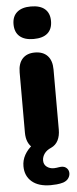

<svg xmlns="http://www.w3.org/2000/svg" viewBox="-62 -775 405 1005"><g transform="rotate(-5 140.5 -272.5)"><path d="M163 198Q99 198 64 168Q29 138 29 87Q29 55 44.5 27.5Q60 0 86 -20L87 -5Q70 -18 61 -38.5Q52 -59 52 -88V-404Q52 -451 75 -476Q98 -501 140 -501Q183 -501 206.5 -476Q230 -451 230 -404V-88Q230 -55 218 -31.5Q206 -8 182 3Q158 13 146 30Q134 47 134 66Q134 87 149.5 99Q165 111 187 111Q194 111 200.5 110Q207 109 214 108Q237 104 250 113.5Q263 123 265 138.5Q267 154 258 168.5Q249 183 229 190Q212 195 194.5 196.5Q177 198 163 198ZM140 -572Q93 -572 67.5 -594Q42 -616 42 -658Q42 -699 67.5 -721Q93 -743 140 -743Q189 -743 214 -721Q239 -699 239 -658Q239 -616 214 -594Q189 -572 140 -572Z"/></g></svg>

Font: Nunito ExtraLight Black
Style: Regular
Weight: 900
Version: Version 3.602